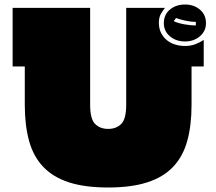

<svg xmlns="http://www.w3.org/2000/svg" viewBox="-20 -772 960 852"><path d="M707 -669Q707 -707 734 -729.5Q761 -752 801 -752Q840 -752 867 -729.5Q894 -707 894 -669Q894 -634 867 -611Q840 -588 801 -588Q761 -588 734 -611Q707 -634 707 -669ZM460 60Q356 60 285.5 37Q215 14 171.5 -32Q128 -78 109 -147Q90 -216 90 -307V-477H36V-737H380V-307Q380 -244 402 -222Q424 -200 460 -200Q496 -200 518 -222Q540 -244 540 -307V-737H712Q703 -726 694 -710.5Q685 -695 685 -671Q685 -645 695 -625.5Q705 -606 721.5 -593Q738 -580 758.5 -574Q779 -568 801 -568Q827 -568 847.5 -576Q868 -584 884 -595V-477H830V-307Q830 -216 811 -147Q792 -78 748.5 -32Q705 14 634 37Q563 60 460 60ZM761 -692 751 -678Q770 -669 798.5 -664Q827 -659 849 -659V-675Q827 -675 802 -680.5Q777 -686 761 -692Z"/></svg>

Font: ChangwonDangamAsac Bold
Style: Regular
Weight: 700
Designer: Choi Chi-young, Lee Youngbeen, Kim Jungjin, Yoon Jihee, Han Dohee
Foundry: YoonDesign Inc.
Version: Version 1.010;Build 20210623